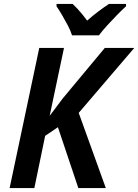

<svg xmlns="http://www.w3.org/2000/svg" viewBox="-20 -958 704 978"><path d="M29 0 180 -714H306L233 -368L300 -457L514 -714H664L381 -383L519 0H379L275 -310L210 -266L155 0ZM347 -778Q339 -803 325 -829.5Q311 -856 296 -881.5Q281 -907 268 -926V-938H350Q361 -928 374 -914Q387 -900 400 -884Q413 -868 424 -853Q452 -878 480 -899Q508 -920 535 -938H622V-926Q603 -909 577 -882.5Q551 -856 525.5 -828Q500 -800 484 -778Z"/></svg>

Font: Noto Sans Display SemiBold
Style: Italic
Weight: 600
Italic angle: -12°
Designer: Monotype Design Team
Foundry: Monotype Imaging Inc.
Version: Version 2.003